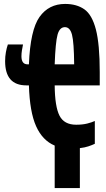

<svg xmlns="http://www.w3.org/2000/svg" viewBox="-20 -744 540 976"><path d="M310 -606Q336 -606 346 -567.5Q356 -529 357 -417H258Q262 -529 272.5 -567.5Q283 -606 310 -606ZM386 212V9Q411 6 429 0Q447 -6 462 -13V-129Q447 -122 423.5 -116Q400 -110 367 -110Q306 -110 282.5 -156Q259 -202 258 -310H487V-377Q487 -519 467.5 -594Q448 -669 409 -696.5Q370 -724 311 -724Q228 -724 181 -658Q134 -592 127 -417H120Q89 -417 89 -458Q89 -473 91.5 -488Q94 -503 97 -518H20Q14 -501 10 -479Q6 -457 6 -433Q6 -310 114 -310H127Q131 -175 163.5 -102.5Q196 -30 258 -4V212Z"/></svg>

Font: Noto Sans Mono UI Condensed ExtraBold
Style: Regular
Weight: 800
Width: 3
Designer: Monotype Design team
Foundry: Monotype Imaging Inc.
Version: 1.000